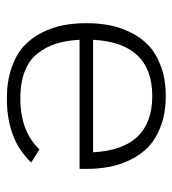

<svg xmlns="http://www.w3.org/2000/svg" viewBox="9 -525 512 570"><g transform="rotate(90 265.0 -240.0)"><path d="M98.1 -260.3H432.1Q422.9 -436 265.1 -436Q107.4 -436 98.1 -260.3ZM98.1 -220.2Q100.1 -180.7 109.9 -150.1Q119.6 -119.6 139.2 -95Q158.7 -70.3 192.1 -57.4Q225.6 -44.4 272 -44.4Q370.1 -44.4 423.3 -101.1L462.4 -76.7Q395 -4.4 272 -4.4Q221.2 -4.4 181.4 -18.3Q141.6 -32.2 117.2 -54.4Q92.8 -76.7 76.9 -108.2Q61 -139.6 54.9 -171.9Q48.8 -204.1 48.8 -240.2Q48.8 -276.4 54.9 -308.6Q61 -340.8 76.4 -372.1Q91.8 -403.3 115.7 -425.8Q139.6 -448.2 178 -462.2Q216.3 -476.1 265.1 -476.1Q314 -476.1 352.3 -462.2Q390.6 -448.2 414.6 -425.8Q438.5 -403.3 453.9 -372.1Q469.2 -340.8 475.3 -308.6Q481.4 -276.4 481.4 -240.2V-220.2Z"/></g></svg>

Font: AzarMehrMonospaced
Style: SerifRegular
Weight: 1
Designer: Amin Abedi
Version: Version 1.00